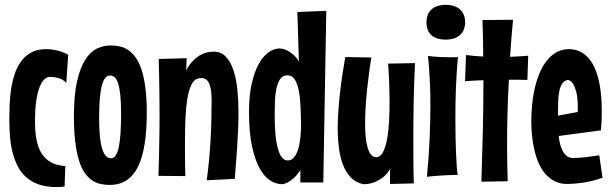

<svg xmlns="http://www.w3.org/2000/svg" viewBox="-20 -740 2500 785"><path d="M251 -400.9Q244.1 -409.7 234.4 -414.6Q224.6 -419.4 214.8 -421.9Q205.1 -424.3 196.8 -425Q188.5 -425.8 185.1 -425.8Q170.4 -425.8 158.9 -413.1Q147.5 -400.4 139.4 -377Q131.3 -353.5 127.2 -320.1Q123 -286.6 123 -245.1Q123 -205.1 128.7 -172.1Q134.3 -139.2 148.4 -115.5Q162.6 -91.8 186.5 -77.6Q210.4 -63.5 247.1 -61L244.1 22.9Q235.8 23.9 227.8 24.4Q219.7 24.9 211.9 24.9Q169.9 24.9 139.4 14.4Q108.9 3.9 87.4 -15.1Q65.9 -34.2 52.5 -60.3Q39.1 -86.4 31.2 -117.4Q23.4 -148.4 20.8 -183.3Q18.1 -218.3 18.1 -254.9Q18.1 -280.3 19.3 -311.3Q20.5 -342.3 25.1 -373.8Q29.8 -405.3 39.3 -435.1Q48.8 -464.8 65.4 -488Q82 -511.2 107.2 -525.1Q132.3 -539.1 168 -539.1Q183.6 -539.1 198.2 -536.6Q212.9 -534.2 225.1 -530.5Q237.3 -526.9 246.1 -522.7Q254.9 -518.6 258.8 -515.1Z M580.1 -279.8Q580.1 -220.2 574.7 -175.3Q569.3 -130.4 559.3 -97.4Q549.3 -64.5 535.4 -42.7Q521.5 -21 504.6 -7.8Q487.8 5.4 468.3 10.7Q448.7 16.1 428.2 16.1Q407.7 16.1 388.9 11.7Q370.1 7.3 354 -4.4Q337.9 -16.1 324.5 -36.1Q311 -56.2 301.8 -87.4Q292.5 -118.7 287.4 -162.1Q282.2 -205.6 282.2 -264.2Q282.2 -352.1 295.2 -408.2Q308.1 -464.4 329.1 -496.8Q350.1 -529.3 377 -541.7Q403.8 -554.2 432.1 -554.2Q450.2 -554.2 468.5 -550.5Q486.8 -546.9 503.2 -536.1Q519.5 -525.4 533.7 -506.3Q547.9 -487.3 558.1 -456.8Q568.4 -426.3 574.2 -382.8Q580.1 -339.4 580.1 -279.8ZM475.1 -275.9Q475.1 -322.8 471.7 -352.8Q468.3 -382.8 462.4 -400.4Q456.5 -418 448.2 -424.6Q439.9 -431.2 430.2 -431.2Q418.9 -431.2 410.6 -421.6Q402.3 -412.1 396.7 -391.1Q391.1 -370.1 388.2 -337.2Q385.3 -304.2 385.3 -256.8Q385.3 -209 388.9 -177.5Q392.6 -146 399.2 -127.2Q405.8 -108.4 414.8 -100.6Q423.8 -92.8 434.1 -92.8Q455.6 -92.8 465.3 -137.2Q475.1 -181.6 475.1 -275.9Z M825.2 -2.9Q835.9 -81.5 840.6 -162.1Q845.2 -242.7 845.2 -331.1Q845.2 -360.8 841.3 -378.7Q837.4 -396.5 831.1 -406Q824.7 -415.5 817.4 -418.2Q810.1 -420.9 803.2 -420.9Q793.5 -420.9 784.9 -417.5Q776.4 -414.1 769 -404.3Q761.7 -394.5 755.6 -377Q749.5 -359.4 745.1 -330.6Q740.7 -301.8 738.5 -260.5Q736.3 -219.2 736.3 -162.1Q736.3 -141.6 736.3 -119.4Q736.3 -97.2 736.6 -77.1Q736.8 -57.1 737.1 -41.7Q737.3 -26.4 738.3 -20L627.9 -21Q629.4 -65.4 630.1 -100.3Q630.9 -135.3 631.3 -164.6Q631.8 -193.8 632.1 -219.5Q632.3 -245.1 632.3 -270Q632.3 -292.5 632.1 -316.2Q631.8 -339.8 631.6 -367.2Q631.3 -394.5 630.6 -427Q629.9 -459.5 628.9 -499L743.2 -502L741.2 -452.1Q754.4 -477.1 769.5 -491.9Q784.7 -506.8 799.6 -515.1Q814.5 -523.4 828.6 -526.1Q842.8 -528.8 854 -528.8Q884.3 -528.8 903.8 -507.8Q923.3 -486.8 934.8 -451.9Q946.3 -417 950.7 -372.1Q955.1 -327.1 955.1 -278.8Q955.1 -243.7 953.4 -207.5Q951.7 -171.4 949.5 -136.5Q947.3 -101.6 944.6 -69.1Q941.9 -36.6 939.9 -8.8Z M1314 -695.8 1301.8 5.9H1208V-43.9Q1193.8 -22.9 1180.7 -11.5Q1167.5 0 1157.2 5.4Q1145 11.7 1134.8 13.2Q1109.9 13.2 1085.4 -1.7Q1061 -16.6 1041.7 -51.3Q1022.5 -85.9 1010.3 -142.3Q998 -198.7 998 -282.2Q998 -346.2 1008.5 -394.8Q1019 -443.4 1036.6 -476.1Q1054.2 -508.8 1077.1 -525.4Q1100.1 -542 1125 -542Q1138.2 -541 1151.4 -535.2Q1162.6 -529.8 1176.3 -519Q1189.9 -508.3 1202.1 -488.8L1195.8 -690.9ZM1210.9 -235.8Q1210 -269 1208.7 -303.7Q1207.5 -338.4 1202.1 -366.9Q1196.8 -395.5 1185.8 -413.8Q1174.8 -432.1 1154.8 -432.1Q1136.2 -432.1 1125.7 -417Q1115.2 -401.9 1110.1 -377.9Q1105 -354 1104 -325.2Q1103 -296.4 1103 -269Q1103 -250 1103.8 -229Q1104.5 -208 1106.4 -187.3Q1108.4 -166.5 1112.3 -147.9Q1116.2 -129.4 1122.1 -115Q1127.9 -100.6 1136.5 -92.3Q1145 -84 1156.7 -84Q1171.4 -84 1181.6 -95.9Q1191.9 -107.9 1198.5 -128.4Q1205.1 -148.9 1208 -176.5Q1210.9 -204.1 1210.9 -235.8Z M1676.8 -481.9Q1672.9 -403.3 1671.4 -326.4Q1669.9 -249.5 1669.9 -171.9Q1669.9 -126 1670.2 -81.1Q1670.4 -36.1 1671.9 9.8L1574.7 12.2V-48.8Q1560.1 -24.9 1542 -12.2Q1523.9 0.5 1507.6 6.1Q1491.2 11.7 1479.5 12.5Q1467.8 13.2 1465.8 13.2Q1435.1 6.8 1414.8 -13.9Q1394.5 -34.7 1382.6 -65.7Q1370.6 -96.7 1365.7 -135.7Q1360.8 -174.8 1360.8 -217.8Q1360.8 -254.9 1363.8 -293.5Q1366.7 -332 1371.1 -369.4Q1375.5 -406.7 1380.9 -441.7Q1386.2 -476.6 1391.6 -506.8L1498 -504.9Q1493.7 -476.1 1489 -442.4Q1484.4 -408.7 1480.7 -373.5Q1477.1 -338.4 1474.9 -303Q1472.7 -267.6 1472.7 -235.8Q1472.7 -206.5 1475.1 -181.2Q1477.5 -155.8 1482.9 -137Q1488.3 -118.2 1496.8 -107.7Q1505.4 -97.2 1518.1 -97.2Q1534.7 -97.2 1545.4 -117.2Q1556.2 -137.2 1562.3 -169.7Q1568.4 -202.1 1570.6 -242.7Q1572.8 -283.2 1572.8 -324.2Q1572.8 -355 1571.8 -382.8Q1570.8 -410.6 1569.8 -432.6Q1568.4 -458 1566.9 -480Z M1881.8 -648.9Q1881.8 -633.8 1877 -620.8Q1872.1 -607.9 1862.3 -598.4Q1852.5 -588.9 1837.6 -583.5Q1822.8 -578.1 1802.7 -578.1Q1780.8 -578.1 1765.9 -583.5Q1751 -588.9 1741.5 -598.4Q1731.9 -607.9 1727.8 -620.8Q1723.6 -633.8 1723.6 -648.9Q1723.6 -663.6 1728 -676.5Q1732.4 -689.5 1741.9 -699.2Q1751.5 -709 1766.6 -714.6Q1781.7 -720.2 1802.7 -720.2Q1823.7 -720.2 1838.6 -714.6Q1853.5 -709 1863 -699.2Q1872.6 -689.5 1877.2 -676.5Q1881.8 -663.6 1881.8 -648.9ZM1852.5 -506.8Q1849.6 -480 1847.7 -449.2Q1845.7 -418.5 1844.2 -385.5Q1842.8 -352.5 1842.3 -318.6Q1841.8 -284.7 1841.8 -252Q1841.8 -213.9 1842.5 -178.5Q1843.3 -143.1 1844.5 -113.3Q1845.7 -83.5 1847.4 -60.5Q1849.1 -37.6 1851.6 -24.9Q1832 -24.9 1811 -23.9Q1793 -22.9 1770.5 -21.5Q1748 -20 1725.6 -17.1Q1733.9 -105 1736.8 -178Q1739.7 -251 1739.7 -309.1Q1739.7 -358.9 1738 -396.2Q1736.3 -433.6 1734.4 -459.5Q1732.4 -489.7 1729.5 -511.2Q1756.8 -507.8 1779.5 -506.8Q1802.2 -505.9 1818.8 -505.9Q1826.7 -505.9 1833 -505.9Q1839.4 -505.9 1843.8 -506.3Q1849.1 -506.3 1852.5 -506.8Z M2077.6 -659.2Q2073.7 -619.6 2070.8 -582.3Q2067.9 -544.9 2065.4 -507.8Q2084 -508.8 2102.3 -509.5Q2120.6 -510.3 2139.6 -512.2L2136.2 -413.1Q2117.7 -414.1 2098.4 -414.1Q2079.1 -414.1 2060.5 -414.1Q2056.6 -343.8 2054.9 -276.6Q2053.2 -209.5 2053.2 -141.1Q2053.2 -106 2054 -70.6Q2054.7 -35.2 2055.7 1L1948.2 2.9Q1951.7 -102.1 1954.1 -204.8Q1956.5 -307.6 1956.5 -412.1Q1938 -411.1 1918.9 -410.4Q1899.9 -409.7 1881.3 -408.2L1885.3 -515.1Q1902.3 -512.7 1920.4 -511.2Q1938.5 -509.8 1955.6 -508.8Q1955.6 -546.9 1954.8 -583.5Q1954.1 -620.1 1952.6 -658.2Z M2443.4 -13.2Q2397.9 2.4 2360.6 7.3Q2323.2 12.2 2299.3 12.2Q2269.5 12.2 2247.1 0.5Q2224.6 -11.2 2208.3 -30.8Q2191.9 -50.3 2181.2 -75.9Q2170.4 -101.6 2164.1 -129.9Q2157.7 -158.2 2155 -187.3Q2152.3 -216.3 2152.3 -242.2Q2152.3 -306.6 2162.6 -361.1Q2172.9 -415.5 2192.4 -455.1Q2211.9 -494.6 2240.7 -516.8Q2269.5 -539.1 2306.2 -539.1Q2336.4 -539.1 2361.3 -523.9Q2386.2 -508.8 2403.8 -477.5Q2421.4 -446.3 2430.9 -398.2Q2440.4 -350.1 2440.4 -284.2Q2440.4 -265.6 2439.7 -246.6Q2439 -227.5 2437 -207L2264.2 -184.1Q2266.1 -166 2270.3 -149.9Q2274.4 -133.8 2281.5 -121.3Q2288.6 -108.9 2298.3 -101.6Q2308.1 -94.2 2322.3 -94.2Q2348.6 -94.2 2375 -97.4Q2401.4 -100.6 2430.2 -105ZM2261.2 -267.1 2342.3 -282.2V-300.8Q2342.3 -342.3 2335.9 -365Q2329.6 -387.7 2322.3 -398.4Q2313.5 -411.1 2302.2 -413.1Q2288.1 -411.6 2279.8 -399.9Q2271.5 -388.2 2267.3 -369.9Q2263.2 -351.6 2262.2 -328.6Q2261.2 -305.7 2261.2 -282.2Z"/></svg>

Font: Mouse Memoirs
Style: Regular
Weight: 400
Version: Version 1.000